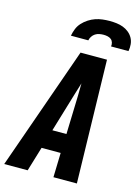

<svg xmlns="http://www.w3.org/2000/svg" viewBox="-162 -1031 805 1108"><g transform="rotate(15 240.5 -477.5)"><path d="M-23 0 236 -735H394L411 0H271L275 -146H161L117 0ZM279 -260 286 -490Q286 -509 286.5 -527.5Q287 -546 287 -565Q281 -546 275.5 -527.5Q270 -509 264 -490L195 -260ZM157 -815Q161 -836 169 -856.5Q177 -877 192.5 -894Q208 -911 227.5 -923.5Q247 -936 267.5 -943Q288 -950 309.5 -952.5Q331 -955 352 -955Q373 -955 393.5 -952.5Q414 -950 432.5 -943Q451 -936 466.5 -923.5Q482 -911 491.5 -894Q501 -877 503 -856.5Q505 -836 501 -815H397Q399 -827 395.5 -838.5Q392 -850 383 -857Q374 -864 362 -866.5Q350 -869 338 -869Q326 -869 313 -866.5Q300 -864 289 -857Q278 -850 270.5 -838.5Q263 -827 261 -815Z"/></g></svg>

Font: Iosevka Heavy Oblique
Style: Regular
Weight: 900
Italic angle: -9°
Monospace: yes
Designer: Belleve Invis
Foundry: Belleve Invis
Version: Version 32.5.0; ttfautohint (v1.8.4)